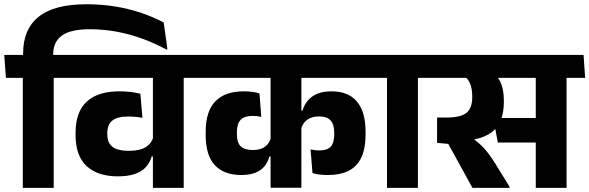

<svg xmlns="http://www.w3.org/2000/svg" viewBox="-44 -906 2842 926"><path d="M215 0V-568H66V0ZM304.5 -530.5 296.5 -641H-23.5L-15.5 -530.5ZM372.5 -885.5Q218 -885.5 142.8 -825.5Q67.5 -765.5 67.5 -648.5V-618.5H212.5V-644Q212.5 -703.5 254.2 -734.2Q296 -765 388.5 -765Q481.5 -765 573.5 -741Q665.5 -717 759.5 -667L763.5 -668L745.5 -797.5Q693.5 -825 634.5 -844.8Q575.5 -864.5 510 -875Q444.5 -885.5 372.5 -885.5Z M842 -568H693.5V0H842ZM662.5 -530.5H931.5L924 -641H655ZM265 -530.5H881.5L873.5 -641H257.5ZM320.5 -254.5Q320.5 -154 374 -104.8Q427.5 -55.5 524.5 -55.5Q573 -55.5 606 -66.8Q639 -78 659 -99.5Q679 -121 687.5 -151.5H703.5L696 -247.5Q687.5 -214 658.5 -196.2Q629.5 -178.5 578 -178.5Q524 -178.5 498.8 -197.5Q473.5 -216.5 473.5 -259.5V-264Q473.5 -305.5 498 -324.8Q522.5 -344 573 -344Q593 -344 610.2 -342.5Q627.5 -341 643 -337.5L633 -454Q611 -459.5 586.2 -462.5Q561.5 -465.5 532 -465.5Q428 -465.5 374.2 -415.8Q320.5 -366 320.5 -265Z M892.5 -530.5H1779.5L1772 -641H884.5ZM948 -255Q948 -156 992.5 -109Q1037 -62 1119 -62Q1159 -62 1186.5 -72.5Q1214 -83 1230.8 -103Q1247.5 -123 1255 -151H1270.5L1263.5 -244.5Q1256.5 -215.5 1234.8 -199Q1213 -182.5 1175.5 -182.5Q1135.5 -182.5 1117 -200.2Q1098.5 -218 1098.5 -260V-269Q1098.5 -309.5 1116.8 -328.2Q1135 -347 1174.5 -347Q1186 -347 1196 -345.8Q1206 -344.5 1216 -342.5L1207.5 -455.5Q1192 -460.5 1173.2 -463Q1154.5 -465.5 1132 -465.5Q1041.5 -465.5 994.8 -417.5Q948 -369.5 948 -270ZM1719 -271Q1719 -367 1677.5 -416.2Q1636 -465.5 1555 -465.5Q1515.5 -465.5 1487.5 -454.2Q1459.5 -443 1441.5 -422.2Q1423.5 -401.5 1415 -372.5H1400L1407 -279.5Q1414 -310.5 1436.5 -327.5Q1459 -344.5 1494 -344.5Q1533 -344.5 1550.5 -325Q1568 -305.5 1568 -266V-258.5Q1568 -217.5 1551.2 -199Q1534.5 -180.5 1496.5 -180.5Q1484.5 -180.5 1474.5 -182Q1464.5 -183.5 1454 -185.5L1463 -71.5Q1477.5 -66.5 1496.2 -64.2Q1515 -62 1538 -62Q1629.5 -62 1674.2 -109.5Q1719 -157 1719 -257.5ZM1409.5 -568.5H1261V-0.5H1409.5Z M1971.5 0V-568H1822.5V0ZM2061 -530.5 2053 -641H1733L1741 -530.5Z M2688.5 -568H2540V0H2688.5ZM2509 -530.5H2778L2770.5 -641H2501.5ZM2727 -530.5 2719.5 -641H2013.5L2021.5 -530.5ZM2335 -337 2357 -218.5H2572V-337ZM2413.5 0V-5.5L2345 -116.5Q2325.5 -148 2307.5 -171Q2289.5 -194 2269 -212.5Q2248.5 -231 2221 -248.5V-309.5L2064 -339V-217L2118 -212L2234.5 0ZM2335 -555.5H2176Q2208 -535 2220.8 -508.2Q2233.5 -481.5 2233.5 -443V-436.5Q2233.5 -384.5 2205.8 -361.8Q2178 -339 2106.5 -339H2064L2138 -223.5L2178.5 -226Q2290 -231.5 2338 -277.2Q2386 -323 2386 -413.5V-421.5Q2386 -466.5 2374.2 -499Q2362.5 -531.5 2335 -555.5Z"/></svg>

Font: Anek Devanagari
Style: Bold
Weight: 700
Designer: Kailash Malviya (Devanagari) & Yesha Goshar (Latin)
Foundry: Ek Type
Version: Version 1.003